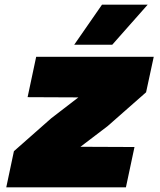

<svg xmlns="http://www.w3.org/2000/svg" viewBox="-20 -808 690 828"><path d="M40 -156 201 -298 318 -388 99 -389 136 -563H643L610 -410L444 -264L327 -175L560 -174L523 0H7ZM420 -788H617L464 -615H300Z"/></svg>

Font: Azeret Mono Black
Style: Italic
Weight: 900
Italic angle: -12°
Designer: Martin Vácha
Foundry: Displaay
Version: Version 1.000; Glyphs 3.0.3, build 3074